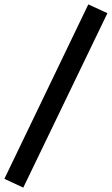

<svg xmlns="http://www.w3.org/2000/svg" viewBox="-83 -781 509 874"><path d="M23 73 -63 33 319 -761 406 -721Z"/></svg>

Font: Nunito Sans 12pt
Style: Bold Italic
Weight: 700
Italic angle: -9°
Designer: Vernon Adams
Foundry: Vernon Adams
Version: Version 3.101;gftools[0.9.27]